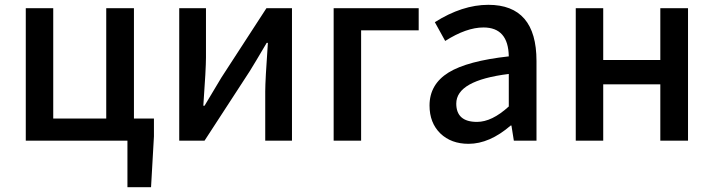

<svg xmlns="http://www.w3.org/2000/svg" viewBox="-20 -584 2962 797"><path d="M619 -92V-18L607 193H509V0H87V-550H201V-92H421V-550H536V-92Z M724 -550H835V-345Q835 -299 824 -145H829L899 -262L1086 -550H1192V0H1081V-205Q1081 -250 1092 -406H1087Q1037 -321 1017 -289L829 0H724Z M1365 -550H1718V-458H1479V0H1365Z M1808 -30Q1763 -74 1763 -146Q1763 -234 1842 -283Q1920 -331 2092 -350Q2090 -470 1987 -470Q1916 -470 1828 -414L1785 -492Q1899 -564 2007 -564Q2207 -564 2207 -331V0H2113L2103 -63H2100Q2012 13 1925 13Q1853 13 1808 -30ZM2092 -142V-277Q1874 -250 1874 -154Q1874 -78 1960 -78Q2022 -78 2092 -142Z M2370 -550H2484V-335H2721V-550H2836V0H2721V-234H2484V0H2370Z"/></svg>

Font: Noto Sans S Chinese Medium
Style: Regular
Weight: 500
Designer: Ryoko NISHIZUKA  (kana & ideographs); Paul D. Hunt (Latin, Greek & Cyrillic); Wenlong ZHANG  (bopomofo); Sandoll Communi
Foundry: Adobe Systems Incorporated
Version: Version 1.000;PS 1;hotconv 1.0.78;makeotf.lib2.5.61930